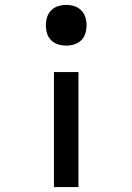

<svg xmlns="http://www.w3.org/2000/svg" viewBox="-20 -548 540 783"><path d="M250 -362Q233 -362 217 -367Q201 -372 189 -383.5Q177 -395 172 -411.5Q167 -428 167 -445Q167 -462 172 -478Q177 -494 189 -506Q201 -518 217 -523Q233 -528 250 -528Q267 -528 283 -523Q299 -518 311 -506Q323 -494 328 -478Q333 -462 333 -445Q333 -428 328 -411.5Q323 -395 311 -383.5Q299 -372 283 -367Q267 -362 250 -362ZM200 215V-254H300V215Z"/></svg>

Font: Zed Mono Semibold
Style: Regular
Weight: 600
Monospace: yes
Designer: Belleve Invis
Foundry: Belleve Invis
Version: Version 1.0.0; ttfautohint (v1.8.4)